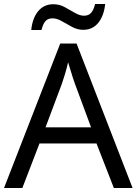

<svg xmlns="http://www.w3.org/2000/svg" viewBox="-20 -933 679 953"><path d="M545 0 459 -221H176L91 0H0L279 -717H360L638 0ZM352 -517Q349 -525 342 -546Q335 -567 328.5 -589.5Q322 -612 318 -624Q311 -593 302 -563.5Q293 -534 287 -517L206 -301H432ZM135 -784Q141 -843 169.5 -877.5Q198 -912 245 -912Q275 -912 301.5 -897.5Q328 -883 352 -869Q376 -855 397 -855Q420 -855 432.5 -869.5Q445 -884 452 -913H502Q496 -855 468 -820Q440 -785 393 -785Q365 -785 338.5 -799Q312 -813 287.5 -827.5Q263 -842 241 -842Q217 -842 205 -827.5Q193 -813 186 -784Z"/></svg>

Font: Noto Sans Tifinagh Adrar
Style: Regular
Weight: 400
Designer: JamraPatel
Foundry: JamraPatel LLC
Version: Version 2.006; ttfautohint (v1.8.4.7-5d5b)